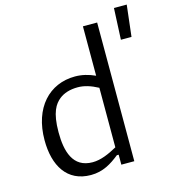

<svg xmlns="http://www.w3.org/2000/svg" viewBox="-120 -914 914 1023"><g transform="rotate(-15 337.0 -402.0)"><path d="M64 -231.5C64 -91 124 11.5 256 11.5C323 11.5 370.5 -19 415.5 -55H425.5V0H497V-765H418.5V-492.5C382.5 -509 345.5 -518 308 -518C166.5 -518 64 -411 64 -231.5ZM147 -253C147 -364.5 175.5 -403.5 205 -427.5C229.5 -447 263.5 -458.5 307.5 -458.5C341.5 -458.5 377.5 -448 418.5 -426V-97.5C371.5 -71.5 326.5 -52 282 -52C172 -52 147 -149 147 -253ZM595.5 -643.5H654L674 -816.5H603.5Z"/></g></svg>

Font: Monaspace Argon Light
Style: Regular
Weight: 300
Designer: Riley Cran & the Lettermatic Team
Foundry: Lettermatic
Version: Version 1.000 (Monaspace Argon)